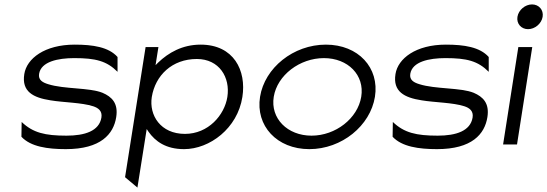

<svg xmlns="http://www.w3.org/2000/svg" viewBox="-20 -664 2477 869"><path d="M90 -329C77 -249 131 -222 208 -210C267 -200 350 -200 402 -183C423 -176 444 -163 439 -132C429 -71 364 -50 281 -50C184 -50 129 -63 78 -112L77 -45C119 0 195 11 278 11C436 11 494 -57 506 -134C516 -197 486 -226 444 -244C385 -268 270 -260 198 -283C175 -290 152 -301 157 -330C166 -385 242 -401 316 -401C413 -401 463 -388 512 -339V-406C472 -451 401 -462 318 -462C182 -462 101 -399 90 -329Z M546 138 602 185 644 -80 652 -68C683 -24 731 11 813 11C929 11 1055 -83 1077 -225C1096 -345 1038 -462 888 -462C805 -462 742 -425 696 -381L684 -369L697 -451H639ZM667 -225C683 -323 759 -397 871 -397C972 -397 1023 -314 1009 -225C996 -143 923 -58 817 -58C707 -58 654 -142 667 -225Z M1157 -226C1136 -95 1233 11 1380 11C1527 11 1656 -95 1677 -226C1698 -357 1602 -462 1455 -462C1308 -462 1178 -357 1157 -226ZM1219 -226C1235 -324 1337 -401 1446 -401C1555 -401 1631 -324 1615 -226C1599 -128 1499 -50 1390 -50C1281 -50 1203 -128 1219 -226Z M1770 -329C1757 -249 1811 -222 1888 -210C1947 -200 2030 -200 2082 -183C2103 -176 2124 -163 2119 -132C2109 -71 2044 -50 1961 -50C1864 -50 1809 -63 1758 -112L1757 -45C1799 0 1875 11 1958 11C2116 11 2174 -57 2186 -134C2196 -197 2166 -226 2124 -244C2065 -268 1950 -260 1878 -283C1855 -290 1832 -301 1837 -330C1846 -385 1922 -401 1996 -401C2093 -401 2143 -388 2192 -339V-406C2152 -451 2081 -462 1998 -462C1862 -462 1781 -399 1770 -329Z M2322 -588C2317 -557 2339 -532 2370 -532C2401 -532 2431 -557 2436 -588C2441 -619 2419 -644 2388 -644C2357 -644 2327 -619 2322 -588ZM2257 -10H2320L2389 -451H2326Z"/></svg>

Font: Charger Sport
Style: LitExtObl
Weight: 300
Designer: Jasper
Foundry: Cannot Into Space Fonts
Version: Version 1.1